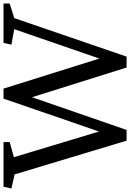

<svg xmlns="http://www.w3.org/2000/svg" viewBox="148 -896 740 1092"><g transform="rotate(-90 518.0 -350.0)"><path d="M264 0 72 -637 -8 -655 2 -700H256V-665L170 -641L316 -157L503 -700H560L731 -155L898 -639L810 -655L820 -700H1044V-665L961 -639L742 0H680L511 -538L325 0Z"/></g></svg>

Font: Brawler
Style: Regular
Weight: 400
Designer: Oleg Frolov, Haley Fiege
Foundry: Oleg Frolov, Haley Fiege
Version: Version 1.101; ttfautohint (v1.8.3)